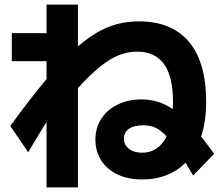

<svg xmlns="http://www.w3.org/2000/svg" viewBox="-20 -778 978 848"><path d="M401.4 -162.1Q401.4 -213.4 427.5 -253.7Q453.6 -293.9 500 -316.4Q546.4 -338.9 605.5 -338.9Q642.6 -338.9 676.3 -328.6Q710 -318.4 743.2 -296.4L744.1 -328.1Q744.1 -439.5 704.6 -494.6Q665 -549.8 585 -549.8Q544.4 -549.8 505.4 -534.4Q466.3 -519 422.1 -483.6Q377.9 -448.2 324.2 -388.7V49.8H185.5V-239.3Q142.1 -169.9 104.5 -105.5L25.4 -221.7Q115.7 -345.7 185.5 -428.7V-507.8H32.2V-631.8H185.5V-757.8H324.2V-572.8Q393.1 -632.3 456.8 -658Q520.5 -683.6 592.8 -683.6Q738.8 -683.6 814.7 -593Q890.6 -502.4 890.6 -328.1Q890.6 -243.2 868.2 -174.8Q899.4 -136.2 925.8 -98.6L833 -2.9L799.3 -59.1Q763.2 -22.9 715.1 -4.2Q667 14.6 608.4 14.6Q546.4 14.6 499.5 -7.3Q452.6 -29.3 427 -69.3Q401.4 -109.4 401.4 -162.1ZM608.4 -103.5Q644 -103.5 671.4 -122.1Q698.7 -140.6 715.8 -175.8Q690.4 -203.1 667 -213.9Q643.6 -224.6 613.3 -224.6Q572.3 -224.6 549.8 -209.2Q527.3 -193.8 527.3 -166Q527.3 -138.2 549.6 -120.8Q571.8 -103.5 608.4 -103.5Z"/></svg>

Font: Pretendard ExtraBold
Style: Regular
Weight: 800
Designer: Base glyphs from Inter by Rasmus Andersson; Hangeul glyphs from Noto Sans CJK(Source Han Sans) by Jang Soo-young and Kan
Foundry: Kil Hyung-jin
Version: Version 1.309